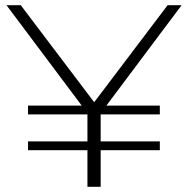

<svg xmlns="http://www.w3.org/2000/svg" viewBox="-20 -720 725 740"><path d="M390 -313 680 -700H626L343 -326L60 -700H5L295 -313H88V-279H317V-175H88V-141H317V0H368V-141H596V-175H368V-279H596V-313Z"/></svg>

Font: Montserrat Custom ExtraLight
Style: Regular
Weight: 300
Designer: Julieta Ulanovsky
Foundry: Julieta Ulanovsky
Version: Version 7.200